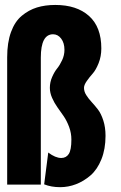

<svg xmlns="http://www.w3.org/2000/svg" viewBox="-20 -746 490 776"><path d="M319.5 -391Q319.5 -376 328.5 -361.8Q337.5 -347.5 350.2 -333.8Q363 -320 375.8 -303.5Q388.5 -287 397.5 -259.2Q406.5 -231.5 406.5 -197Q406.5 -143.5 389.8 -102Q373 -60.5 345.8 -37Q318.5 -13.5 287.2 -1.5Q256 10.5 223 10.5Q187 10.5 158.5 -1L175 -129.5Q204 -107.5 227.5 -107.5Q247.5 -107.5 258 -123.8Q268.5 -140 268.5 -182Q268.5 -208 259.5 -232.5Q250.5 -257 237.8 -275.8Q225 -294.5 212.2 -312.2Q199.5 -330 190.5 -350.5Q181.5 -371 181.5 -391Q181.5 -414 190.8 -435Q200 -456 211 -469.5Q222 -483 231.2 -503Q240.5 -523 240.5 -544.5Q240.5 -572.5 227.2 -590Q214 -607.5 194.5 -607.5Q145 -607.5 145 -513.5V0H9V-514.5Q9 -574 24.5 -616.5Q40 -659 68 -682.2Q96 -705.5 129.2 -715.8Q162.5 -726 203.5 -726Q290 -726 339.8 -681.5Q389.5 -637 389.5 -550.5Q389.5 -518 378.5 -490.5Q367.5 -463 354.5 -448.5Q341.5 -434 330.5 -418.2Q319.5 -402.5 319.5 -391Z"/></svg>

Font: League Mono Condensed
Style: Bold
Weight: 700
Width: 1
Designer: Tyler Finck
Foundry: The League of Moveable Type / Tyler Finck
Version: Version 2.210